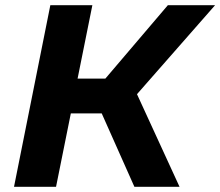

<svg xmlns="http://www.w3.org/2000/svg" viewBox="-20 -720 849 740"><path d="M809 -700H627L386 -417H279L336 -700H174L34 0H196L253 -283H372L498 0H672L508 -357Z"/></svg>

Font: AWKNG-Font
Style: Bold Italic
Weight: 700
Italic angle: -11.3°
Designer: Awakening Church
Foundry: Awakening Church
Version: Version 1.700;PS 001.700;hotconv 1.0.88;makeotf.lib2.5.64775